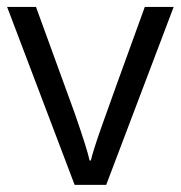

<svg xmlns="http://www.w3.org/2000/svg" viewBox="-20 -518 507 538"><path d="M277.6 0H189.1L0 -498.5H80.9L188.6 -202.7Q225 -98.1 231 -68.3H234.6Q240.1 -93 263.1 -158.7Q286.1 -224.5 385.7 -498.5H466.6Z"/></svg>

Font: Khula
Style: Regular
Weight: 400
Designer: Erin McLaughlin, Steve Matteson
Version: Version 1.000;PS 1.0;hotconv 1.0.72;makeotf.lib2.5.5900; ttf